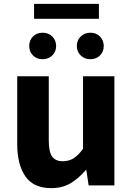

<svg xmlns="http://www.w3.org/2000/svg" viewBox="-20 -958 686 992"><path d="M245 14Q153 14 111 -47Q69 -108 69 -214V-564H232V-234Q232 -173 249.5 -149Q267 -125 304 -125Q336 -125 360 -140Q384 -155 409 -189V-564H571V0H438L426 -79H423Q387 -37 345 -11.5Q303 14 245 14ZM200 -652Q170 -652 150.5 -671.5Q131 -691 131 -720Q131 -750 150.5 -769.5Q170 -789 200 -789Q230 -789 250 -769.5Q270 -750 270 -720Q270 -691 250 -671.5Q230 -652 200 -652ZM156 -861V-938H491V-861ZM447 -652Q417 -652 397 -671.5Q377 -691 377 -720Q377 -750 397 -769.5Q417 -789 447 -789Q477 -789 496.5 -769.5Q516 -750 516 -720Q516 -691 496.5 -671.5Q477 -652 447 -652Z"/></svg>

Font: Noto Sans KR ExtraBold
Style: Regular
Weight: 800
Designer: Ryoko NISHIZUKA  (kana, bopomofo & ideographs); Paul D. Hunt (Latin, Greek & Cyrillic); Sandoll Communications , Soo-you
Foundry: Adobe
Version: Version 2.004-H2;hotconv 1.0.118;makeotfexe 2.5.65603